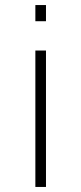

<svg xmlns="http://www.w3.org/2000/svg" viewBox="-20 -560 322 760"><path d="M120 -540H162V-476H120ZM120 -360H162V180H120Z"/></svg>

Font: Manrope ExtraLight
Style: Regular
Weight: 200
Designer: Mikhail Sharanda
Foundry: Mikhail Sharanda
Version: Version 4.505